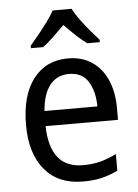

<svg xmlns="http://www.w3.org/2000/svg" viewBox="-55 -808 619 861"><g transform="rotate(-5 255.0 -378.0)"><path d="M264 -546Q327 -546 372 -515.5Q417 -485 440.5 -430.5Q464 -376 464 -306V-252H138Q142 -63 290 -63Q333 -63 368 -72Q403 -81 441 -100V-25Q404 -7 367.5 1.5Q331 10 284 10Q173 10 112 -63Q51 -136 51 -264Q51 -398 108 -472Q165 -546 264 -546ZM263 -476Q208 -476 176.5 -436Q145 -396 139 -320H377Q377 -387 349.5 -431.5Q322 -476 263 -476ZM300 -766Q311 -744 331 -716.5Q351 -689 373 -663Q395 -637 413 -617V-606H357Q333 -623 307.5 -647Q282 -671 257 -697Q231 -671 206 -647Q181 -623 158 -606H103V-617Q121 -638 142.5 -664.5Q164 -691 183.5 -717.5Q203 -744 215 -766Z"/></g></svg>

Font: Noto Sans Thai SemCond
Style: Regular
Weight: 400
Width: 4
Designer: Monotype Design Team
Foundry: Monotype Imaging Inc.
Version: Version 2.002; ttfautohint (v1.8.4.7-5d5b)